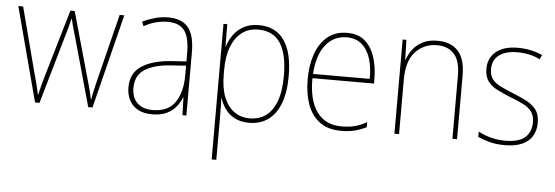

<svg xmlns="http://www.w3.org/2000/svg" viewBox="-50 -689 3101 1072"><g transform="rotate(5 1501.0 -153.0)"><path d="M343 -389Q338 -406 333.5 -421Q329 -436 325.5 -450.5Q322 -465 318 -482H316Q312 -465 308 -449.5Q304 -434 300 -419.5Q296 -405 291 -389L179 1H154L14 -527H41L138 -156Q146 -130 150.5 -110.5Q155 -91 159 -75.5Q163 -60 166 -44H168Q170 -54 173 -66.5Q176 -79 179.5 -92.5Q183 -106 187.5 -122.5Q192 -139 198 -159L306 -527H330L434 -157Q441 -134 446 -114.5Q451 -95 455.5 -77.5Q460 -60 463 -43H465Q468 -64 471.5 -79.5Q475 -95 479 -112.5Q483 -130 489 -154L582 -527H608L476 1H452Z M854 -537Q929 -537 965.5 -494Q1002 -451 1002 -353V0H980L977 -99H975Q964 -71 944 -46Q924 -21 891.5 -5.5Q859 10 811 10Q762 10 730 -8Q698 -26 682 -57.5Q666 -89 666 -129Q666 -208 725 -247.5Q784 -287 888 -295L976 -301V-347Q976 -437 946.5 -474.5Q917 -512 854 -512Q822 -512 789.5 -504Q757 -496 720 -476L710 -501Q744 -517 780.5 -527Q817 -537 854 -537ZM889 -271Q798 -265 746 -231.5Q694 -198 694 -129Q694 -75 724.5 -44.5Q755 -14 811 -14Q898 -14 937 -71.5Q976 -129 976 -220V-277Z M1362 -538Q1455 -538 1503.5 -470Q1552 -402 1552 -269Q1552 -177 1528 -115Q1504 -53 1460 -21.5Q1416 10 1354 10Q1307 10 1273.5 -7.5Q1240 -25 1220 -53Q1200 -81 1190 -113H1188Q1189 -88 1189.5 -60.5Q1190 -33 1190 -4V232H1164V-528H1185L1186 -403H1188Q1198 -437 1219.5 -468Q1241 -499 1276.5 -518.5Q1312 -538 1362 -538ZM1361 -513Q1306 -513 1268 -483.5Q1230 -454 1210 -400.5Q1190 -347 1190 -275V-246Q1190 -170 1210.5 -119Q1231 -68 1268 -41.5Q1305 -15 1355 -15Q1407 -15 1445 -42Q1483 -69 1504 -125Q1525 -181 1525 -269Q1525 -390 1484.5 -451.5Q1444 -513 1361 -513Z M1857 -538Q1920 -538 1957.5 -504.5Q1995 -471 2012.5 -416Q2030 -361 2030 -295V-269H1685Q1684 -146 1731.5 -80.5Q1779 -15 1870 -15Q1910 -15 1941.5 -22.5Q1973 -30 2011 -51V-23Q1980 -7 1946 1.5Q1912 10 1870 10Q1796 10 1749.5 -24.5Q1703 -59 1681 -120Q1659 -181 1659 -261Q1659 -339 1680.5 -401.5Q1702 -464 1746 -501Q1790 -538 1857 -538ZM1857 -513Q1785 -513 1739.5 -457.5Q1694 -402 1686 -293H2004Q2005 -357 1989.5 -406.5Q1974 -456 1941 -484.5Q1908 -513 1857 -513Z M2363 -538Q2438 -538 2478.5 -494Q2519 -450 2519 -357V0H2493V-352Q2493 -437 2458.5 -475Q2424 -513 2363 -513Q2290 -513 2242 -462Q2194 -411 2194 -305V0H2168V-528H2189L2192 -416H2194Q2204 -447 2224.5 -474.5Q2245 -502 2279 -520Q2313 -538 2363 -538Z M2960 -130Q2960 -87 2941 -55.5Q2922 -24 2883.5 -7Q2845 10 2787 10Q2738 10 2699.5 -0.5Q2661 -11 2636 -23V-53Q2669 -35 2707.5 -25Q2746 -15 2787 -15Q2864 -15 2898.5 -46Q2933 -77 2933 -131Q2933 -168 2915.5 -191Q2898 -214 2867 -229Q2836 -244 2797 -259Q2756 -276 2722 -292.5Q2688 -309 2668 -335.5Q2648 -362 2648 -407Q2648 -466 2691 -502Q2734 -538 2813 -538Q2853 -538 2888.5 -530Q2924 -522 2951 -509L2939 -484Q2916 -498 2881.5 -505.5Q2847 -513 2813 -513Q2749 -513 2711.5 -486Q2674 -459 2674 -407Q2674 -370 2691 -349Q2708 -328 2738 -313.5Q2768 -299 2805 -284Q2845 -268 2880.5 -250.5Q2916 -233 2938 -205.5Q2960 -178 2960 -130Z"/></g></svg>

Font: Noto Sans Khmer SemiCondensed Thin
Style: Regular
Weight: 250
Width: 4
Designer: Danh Hong and the Monotype Design Team
Foundry: Monotype Imaging Inc.
Version: Version 2.004